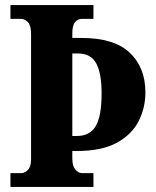

<svg xmlns="http://www.w3.org/2000/svg" viewBox="-20 -734 614 754"><path d="M21 0V-54H62Q77 -54 89.5 -66.5Q102 -79 102 -109V-601Q102 -634 89.5 -647Q77 -660 62 -660H21V-714H347V-660H303Q285 -660 274.5 -647Q264 -634 264 -603V-585H300Q428 -585 489.5 -527Q551 -469 551 -371Q551 -311 524.5 -258.5Q498 -206 439 -173.5Q380 -141 281 -141H264V-111Q264 -82 276 -68Q288 -54 303 -54H347V0ZM282 -200Q333 -200 356 -239Q379 -278 379 -367Q379 -446 358 -485Q337 -524 286 -524H264V-200Z"/></svg>

Font: Noto Serif Ethiopic Condensed ExtraBold
Style: Regular
Weight: 800
Width: 3
Designer: Monotype Design Team
Foundry: Monotype Imaging Inc.
Version: Version 2.102; ttfautohint (v1.8.4.7-5d5b)